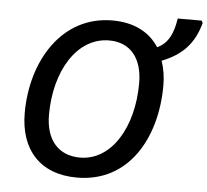

<svg xmlns="http://www.w3.org/2000/svg" viewBox="-54 -817 955 884"><g transform="rotate(5 424.0 -375.0)"><path d="M333 10C573 10 693 -205 693 -448C693 -490 686 -527 675 -560C769 -597 822 -653 848 -749L843 -760H732C721 -690 700 -644 649 -620C606 -687 533 -725 434 -725C199 -725 68 -505 68 -266C68 -97 162 10 333 10ZM339 -83C240 -83 180 -150 180 -267C180 -468 277 -632 427 -632C524 -632 581 -564 581 -448C581 -245 485 -83 339 -83Z"/></g></svg>

Font: Noto Sans Medium
Style: Italic
Weight: 500
Italic angle: -12°
Designer: Monotype Design Team
Foundry: Monotype Imaging Inc.
Version: Version 2.013